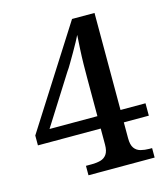

<svg xmlns="http://www.w3.org/2000/svg" viewBox="-107 -799 774 883"><g transform="rotate(-15 279.5 -357.0)"><path d="M205 0V-45H233Q256 -45 274.5 -50Q293 -55 304 -70.5Q315 -86 315 -117V-193H16V-240L318 -714H425V-252H544V-193H425V-117Q425 -86 436 -70.5Q447 -55 466 -50Q485 -45 507 -45H520V0ZM87 -252H315V-434Q315 -463 315.5 -498.5Q316 -534 318 -570Q320 -606 322 -637Q317 -627 306.5 -607Q296 -587 282 -563.5Q268 -540 256 -519Q244 -498 235 -486Z"/></g></svg>

Font: Noto Serif Armenian Medium
Style: Regular
Weight: 500
Version: Version 2.007